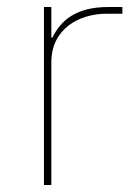

<svg xmlns="http://www.w3.org/2000/svg" viewBox="-20 -526 381 546"><path d="M126 0V-349C126 -442 202 -487 284 -487H328V-506H287C194 -506 152 -466 129 -419H126V-506H105V0Z"/></svg>

Font: IBM Plex Thai Thin
Style: Regular
Weight: 100
Designer: Mike Abbink, Paul van der Laan, Pieter van Rosmalen, Ben Mitchell, Mark Frömberg
Foundry: Bold Monday
Version: Version 1.0